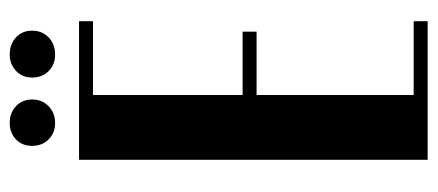

<svg xmlns="http://www.w3.org/2000/svg" viewBox="-266 -612 878 385"><g transform="rotate(-90 172.5 -419.0)"><path d="M323 -699V-671H175V-371H302V-343H175V-28H323V0H45V-699ZM73 -793Q73 -813 86 -825.5Q99 -838 119 -838Q139 -838 152.5 -825.5Q166 -813 166 -793Q166 -773 152.5 -760Q139 -747 119 -747Q99 -747 86 -760Q73 -773 73 -793ZM210 -793Q210 -813 223.5 -825.5Q237 -838 256 -838Q277 -838 290.5 -825.5Q304 -813 304 -793Q304 -773 290.5 -760Q277 -747 256 -747Q236 -747 223 -760Q210 -773 210 -793Z"/></g></svg>

Font: Moniqa Black Heading
Style: Regular
Weight: 900
Designer: Rajesh Rajput
Foundry: Rajesh Rajput
Version: Version 1.000